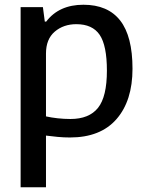

<svg xmlns="http://www.w3.org/2000/svg" viewBox="-20 -570 621 810"><path d="M67 -540H161L169 -479H175Q229 -550 332 -550Q435 -550 487 -483.5Q539 -417 539 -280Q539 -145 471.5 -67.5Q404 10 275 10Q249 10 223 7.5Q197 5 174 2V220H67ZM277 -68Q356 -68 393.5 -115Q431 -162 431 -272Q431 -378 400.5 -423Q370 -468 302 -468Q248 -468 211 -436.5Q174 -405 174 -344V-79Q196 -74 223 -71Q250 -68 277 -68Z"/></svg>

Font: Encode Sans Narrow
Style: Medium
Weight: 500
Designer: Pablo Impallari, Andres Torresi
Foundry: Pablo Impallari, Andres Torresi
Version: Version 1.000; ttfautohint (v1.00) -l 8 -r 50 -G 200 -x 14 -